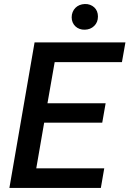

<svg xmlns="http://www.w3.org/2000/svg" viewBox="-20 -918 633 938"><path d="M479.5 -318.8H195.8L157.2 -95.7H489.3L472.7 0H25.9L148.9 -710.9H592.8L575.7 -614.3H247.1L211.9 -413.6H496.1ZM330.1 -833.5Q330.1 -847.2 335 -859.1Q339.8 -871.1 348.4 -879.6Q356.9 -888.2 368.7 -893.1Q380.4 -897.9 394.5 -898.4Q408.2 -898.9 419.9 -894.5Q431.6 -890.1 440.4 -882.1Q449.2 -874 453.9 -862.5Q458.5 -851.1 458.5 -837.4Q458.5 -809.1 440.2 -791.3Q421.9 -773.4 394 -772.9Q380.4 -772.5 368.7 -776.9Q356.9 -781.2 348.4 -789.3Q339.8 -797.4 335 -808.6Q330.1 -819.8 330.1 -833.5Z"/></svg>

Font: Roboto Mono Medium
Style: Italic
Weight: 500
Designer: Google
Version: Version 2.000985; 2015; ttfautohint (v1.3)